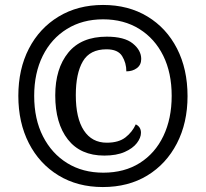

<svg xmlns="http://www.w3.org/2000/svg" viewBox="-20 -745 831 775"><path d="M395 10Q293 10 216 -37Q139 -84 96.5 -167Q54 -250 54 -358Q54 -466 96.5 -548.5Q139 -631 216.5 -678Q294 -725 396 -725Q498 -725 575 -678.5Q652 -632 694.5 -549Q737 -466 737 -357Q737 -249 694 -166Q651 -83 574.5 -36.5Q498 10 395 10ZM397 -48Q482 -48 544 -87Q606 -126 639.5 -196Q673 -266 673 -358Q673 -451 639 -520Q605 -589 542.5 -628Q480 -667 396 -667Q313 -667 250 -628Q187 -589 152.5 -519.5Q118 -450 118 -358Q118 -264 153.5 -194.5Q189 -125 251.5 -86.5Q314 -48 397 -48ZM401 -117Q305 -117 254 -182Q203 -247 203 -360Q203 -468 255.5 -532.5Q308 -597 411 -597Q482 -597 516 -569.5Q550 -542 550 -507Q550 -483 532.5 -470Q515 -457 490 -457Q490 -491 473 -518.5Q456 -546 410 -546Q343 -546 314.5 -497.5Q286 -449 286 -361Q286 -268 318.5 -218.5Q351 -169 411 -169Q459 -169 486.5 -190.5Q514 -212 528 -243Q549 -233 549 -209Q549 -189 532.5 -167.5Q516 -146 483 -131.5Q450 -117 401 -117Z"/></svg>

Font: Noto Serif Armenian SemiCondensed ExtraBold
Style: Regular
Weight: 800
Width: 4
Designer: Monotype Design Team
Foundry: Monotype Imaging Inc.
Version: Version 2.008; ttfautohint (v1.8.4.7-5d5b)